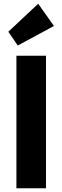

<svg xmlns="http://www.w3.org/2000/svg" viewBox="-20 -1003 332 1023"><path d="M67.5 0V-706H225V0ZM74.5 -760.5 24.5 -834 183.5 -983 267.5 -864.5Z"/></svg>

Font: Marine Company Thin
Style: Regular
Weight: 100
Designer: Rodrigo Fuenzalida
Foundry: fragTYPE
Version: Version 1.000